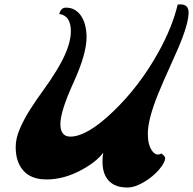

<svg xmlns="http://www.w3.org/2000/svg" viewBox="-20 -794 865 860"><path d="M702.6 -106.4Q719.7 -95.2 719.7 -85.4Q719.7 -75.7 712.2 -62Q704.6 -48.3 691.9 -33.7Q679.2 -19 662.4 -4.9Q645.5 9.3 626.5 20.5Q585 45.9 550.5 45.9Q516.1 45.9 493.2 34.7Q439 7.8 439 -70.8Q439 -89.4 442.4 -110.4Q412.6 -69.3 345.7 -33.2Q267.1 9.8 188.5 9.8Q90.8 9.8 60.5 -70.8Q50.3 -97.2 50.3 -135.5Q50.3 -173.8 68.6 -216.6Q86.9 -259.3 114.3 -302.5Q141.6 -345.7 173.8 -389.6Q206.1 -433.6 233.4 -478.5Q297.4 -583 297.4 -653.6Q297.4 -724.1 245.6 -731.4Q252.4 -759.8 275.1 -759.8Q297.9 -759.8 314.7 -750Q331.5 -740.2 343.3 -722.7Q367.7 -686 367.7 -626.5Q367.7 -552.2 309.1 -423.8Q250.5 -295.4 250.5 -238.8Q250.5 -182.1 294.9 -182.1Q370.1 -182.1 487.3 -294.9Q605 -407.7 690.4 -561.5Q751.5 -671.9 775.9 -773.4Q782.2 -774.4 788.1 -774.4Q824.7 -774.4 824.7 -737.8Q824.7 -686.5 777.3 -576.2Q756.8 -528.8 733.4 -477.5Q710 -426.3 689.5 -376Q642.1 -260.7 642.1 -194.3Q642.1 -146 660.6 -119.4Q679.2 -92.8 702.6 -106.4Z"/></svg>

Font: Molle
Style: Regular
Weight: 400
Italic angle: -22°
Designer: Elena Albertoni
Foundry: Elena Albertoni
Version: Version 1.001; ttfautohint (v0.92) -l 12 -r 12 -G 200 -x 10 